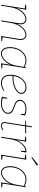

<svg xmlns="http://www.w3.org/2000/svg" viewBox="1584 -2396 818 4026"><g transform="rotate(90 1993.0 -383.0)"><path d="M736 2 794 -361Q803 -414 792.5 -446.5Q782 -479 759.5 -494Q737 -509 709 -509Q676 -509 638 -489.5Q600 -470 564 -430.5Q528 -391 499.5 -330.5Q471 -270 458 -187L428 0H408L466 -361Q475 -414 464.5 -446.5Q454 -479 431.5 -494Q409 -509 381 -509Q349 -509 311 -489.5Q273 -470 236.5 -430.5Q200 -391 171.5 -330.5Q143 -270 130 -187L100 0H80L160 -502L166 -492L75 -505L77 -520L184 -525L147 -302L142 -301Q174 -386 216 -435.5Q258 -485 302 -506.5Q346 -528 382 -528Q416 -528 443 -510.5Q470 -493 483 -456Q496 -419 486 -360L476 -298L470 -301Q502 -386 544 -435.5Q586 -485 630 -506.5Q674 -528 710 -528Q744 -528 771 -510.5Q798 -493 811 -456Q824 -419 814 -360L759 -19L752 -29L845 -17L843 -2Z M1102 6Q1065 6 1034.5 -14Q1004 -34 986 -76Q968 -118 968 -185Q968 -255 989 -317Q1010 -379 1047.5 -426.5Q1085 -474 1136 -501Q1187 -528 1247 -528Q1279 -528 1315 -518.5Q1351 -509 1391 -485L1383 -482L1396 -522H1410L1330 -19L1323 -29L1416 -17L1414 -2L1307 2L1342 -220L1348 -221Q1319 -141 1276 -90.5Q1233 -40 1187 -17Q1141 6 1102 6ZM1103 -13Q1136 -13 1175 -32Q1214 -51 1251 -90Q1288 -129 1317.5 -190Q1347 -251 1360 -335L1383 -479L1388 -467Q1351 -489 1315.5 -499Q1280 -509 1246 -509Q1190 -509 1143 -483.5Q1096 -458 1061.5 -413.5Q1027 -369 1008 -310.5Q989 -252 989 -186Q989 -95 1022.5 -54Q1056 -13 1103 -13Z M1717 6Q1668 6 1629.5 -16Q1591 -38 1569 -83Q1547 -128 1547 -196Q1547 -258 1565.5 -317Q1584 -376 1619 -423.5Q1654 -471 1703.5 -499.5Q1753 -528 1814 -528Q1878 -528 1913.5 -498Q1949 -468 1949 -423Q1949 -380 1918 -345.5Q1887 -311 1836 -286.5Q1785 -262 1725 -249Q1665 -236 1607 -236Q1594 -236 1583.5 -236.5Q1573 -237 1562 -238L1566 -258Q1577 -257 1589.5 -256Q1602 -255 1615 -255Q1666 -255 1721 -267Q1776 -279 1823 -301Q1870 -323 1899 -353.5Q1928 -384 1928 -422Q1928 -460 1897 -484.5Q1866 -509 1811 -509Q1754 -509 1709 -482Q1664 -455 1632.5 -410Q1601 -365 1584.5 -309Q1568 -253 1568 -195Q1568 -102 1610.5 -57.5Q1653 -13 1719 -13Q1754 -13 1794.5 -25.5Q1835 -38 1876 -63L1885 -47Q1841 -21 1798 -7.5Q1755 6 1717 6Z M2147 6Q2115 6 2078.5 1Q2042 -4 2007 -14L2031 -127H2048L2039 -19L2034 -30Q2061 -22 2091 -17.5Q2121 -13 2148 -13Q2199 -13 2244 -28Q2289 -43 2317 -72Q2345 -101 2345 -143Q2345 -179 2325.5 -200.5Q2306 -222 2275 -236.5Q2244 -251 2209 -263Q2174 -275 2143 -290.5Q2112 -306 2092.5 -329.5Q2073 -353 2073 -391Q2073 -432 2098 -463Q2123 -494 2165 -511Q2207 -528 2259 -528Q2293 -528 2329 -521Q2365 -514 2402 -500L2385 -411H2369V-500L2376 -489Q2345 -500 2314.5 -504.5Q2284 -509 2259 -509Q2214 -509 2176.5 -494.5Q2139 -480 2116.5 -454Q2094 -428 2094 -392Q2094 -358 2113.5 -337Q2133 -316 2164 -302Q2195 -288 2230 -276Q2265 -264 2296 -248.5Q2327 -233 2346.5 -209Q2366 -185 2366 -146Q2366 -101 2338.5 -67Q2311 -33 2261.5 -13.5Q2212 6 2147 6Z M2713 -25Q2684 -9 2658 -1.5Q2632 6 2611 6Q2579 6 2560 -12.5Q2541 -31 2541 -68Q2541 -76 2541.5 -81.5Q2542 -87 2543 -92L2609 -510L2614 -503H2509L2511 -517L2618 -522L2610 -515L2630 -642L2650 -643L2630 -515L2624 -522H2777L2774 -503H2620L2629 -510L2563 -95Q2562 -91 2561.5 -84.5Q2561 -78 2561 -71Q2561 -40 2575.5 -26.5Q2590 -13 2613 -13Q2633 -13 2656 -20.5Q2679 -28 2704 -41Z M2848 0 2928 -502 2934 -492 2843 -505 2845 -520 2952 -525 2915 -302 2911 -300Q2934 -368 2973 -419Q3012 -470 3058 -499Q3104 -528 3148 -528Q3165 -528 3178 -524L3159 -410H3142L3148 -516L3153 -508Q3122 -510 3084 -492Q3046 -474 3008.5 -435Q2971 -396 2941.5 -334.5Q2912 -273 2898 -187L2868 0Z M3224 2 3304 -502 3312 -492 3219 -505 3221 -520 3328 -525 3248 -22 3243 -29 3333 -17 3331 -2ZM3287 -634 3276 -648 3432 -772 3450 -745Z M3599 6Q3562 6 3531.5 -14Q3501 -34 3483 -76Q3465 -118 3465 -185Q3465 -255 3486 -317Q3507 -379 3544.5 -426.5Q3582 -474 3633 -501Q3684 -528 3744 -528Q3776 -528 3812 -518.5Q3848 -509 3888 -485L3880 -482L3893 -522H3907L3827 -19L3820 -29L3913 -17L3911 -2L3804 2L3839 -220L3845 -221Q3816 -141 3773 -90.5Q3730 -40 3684 -17Q3638 6 3599 6ZM3600 -13Q3633 -13 3672 -32Q3711 -51 3748 -90Q3785 -129 3814.5 -190Q3844 -251 3857 -335L3880 -479L3885 -467Q3848 -489 3812.5 -499Q3777 -509 3743 -509Q3687 -509 3640 -483.5Q3593 -458 3558.5 -413.5Q3524 -369 3505 -310.5Q3486 -252 3486 -186Q3486 -95 3519.5 -54Q3553 -13 3600 -13Z"/></g></svg>

Font: Bitter Thin Thin
Style: Italic
Weight: 250
Italic angle: -9°
Version: Version 2.002